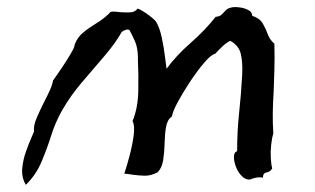

<svg xmlns="http://www.w3.org/2000/svg" viewBox="-20 -495 878 536"><path d="M746 -373Q747 -332 746 -300Q745 -268 744 -240Q742 -210 741.5 -182Q741 -154 743 -122Q739 -110 737 -90.5Q735 -71 736 -53Q737 -35 740 -25Q734 -15 724 -13.5Q714 -12 714 1Q706 -1 695 1Q684 3 679 6Q667 8 656 -2.5Q645 -13 639 -28.5Q633 -44 633 -57Q633 -70 642 -73Q642 -129 647.5 -179.5Q653 -230 656 -285Q658 -319 652.5 -343.5Q647 -368 623 -381Q613 -377 600 -364.5Q587 -352 581 -345Q570 -343 551 -321Q532 -299 512 -269Q492 -239 477 -211.5Q462 -184 460 -170Q447 -161 443.5 -140.5Q440 -120 439.5 -95Q439 -70 435.5 -48Q432 -26 420 -14Q401 -4 384 -4.5Q367 -5 352 -7Q345 -8 339 -9Q333 -10 327 -10Q333 -28 341 -57.5Q349 -87 353 -115.5Q357 -144 350 -157Q365 -193 366 -240Q367 -287 365 -328Q365 -335 365 -338Q364 -364 356.5 -380.5Q349 -397 342 -410Q339 -414 332 -412Q325 -410 320 -406Q302 -374 271.5 -338.5Q241 -303 209 -265.5Q177 -228 154 -188Q135 -155 123 -117Q111 -79 95.5 -42.5Q80 -6 52 21Q40 0 42 -24Q44 -48 52.5 -72Q61 -96 70 -116Q71 -119 72.5 -122Q74 -125 75 -128Q73 -144 82.5 -166Q92 -188 103 -210Q112 -227 119 -242.5Q126 -258 128 -270Q138 -284 152.5 -305.5Q167 -327 178 -346Q189 -365 188 -369Q195 -390 212 -404Q229 -418 250.5 -431Q272 -444 289 -462Q295 -463 302 -462.5Q309 -462 316 -461Q330 -460 343.5 -460.5Q357 -461 364 -471Q371 -469 382.5 -461.5Q394 -454 404 -446Q414 -438 417 -432Q426 -416 431.5 -390.5Q437 -365 440 -341Q443 -317 445 -303Q471 -339 512 -375Q553 -411 582 -448Q594 -449 599.5 -455Q605 -461 611 -467Q617 -473 631 -475Q639 -476 651.5 -474Q664 -472 674 -466.5Q684 -461 684 -451Q705 -444 713.5 -429.5Q722 -415 727.5 -399.5Q733 -384 746 -373Z"/></svg>

Font: Yuji Boku
Style: Regular
Weight: 400
Designer: Kataoka Yuji
Foundry: Kinuta Font Factory
Version: Version 3.002